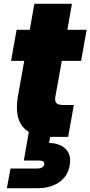

<svg xmlns="http://www.w3.org/2000/svg" viewBox="-20 -717 474 1006"><path d="M74 -213C57 -114 81 -56 131 -26L105 124H183C203 124 215 130 212 145C209 159 195 166 175 166H35L16 269H180C248 269 330 239 345 150C362 61 291 32 237 32L243 0C245 0 248 0 251 0H337L367 -167H310C276 -167 265 -180 270 -210L304 -398H405L434 -561H333L357 -697H160L136 -561H67L38 -398H107Z"/></svg>

Font: SVN-Poppins ExtraBold
Style: Italic
Weight: 800
Italic angle: -10°
Designer: Ninad Kale (Devanagari), Jonny Pinhorn (Latin)
Foundry: Indian Type Foundry
Version: Version 3.002 2017